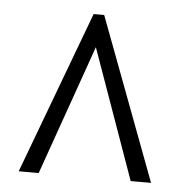

<svg xmlns="http://www.w3.org/2000/svg" viewBox="-40 -753 506 526"><g transform="rotate(5 212.5 -490.5)"><path d="M30 -267 197 -714H226L394 -267H338L211 -624L85 -267Z"/></g></svg>

Font: Noto Serif Ethiopic ExtraCondensed
Style: Regular
Weight: 400
Width: 2
Designer: Monotype Design Team
Foundry: Monotype Imaging Inc.
Version: Version 2.102; ttfautohint (v1.8.4.7-5d5b)